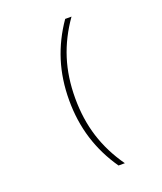

<svg xmlns="http://www.w3.org/2000/svg" viewBox="-158 -872 916 1083"><g transform="rotate(-20 300.0 -330.0)"><path d="M364 110Q296 12 262 -97Q228 -206 228 -330Q228 -455 262 -563.5Q296 -672 364 -770H402Q332 -671 298 -563.5Q264 -456 264 -330Q264 -204 298 -96.5Q332 11 402 110Z"/></g></svg>

Font: M PLUS Code Latin Expanded ExtraLight
Style: Regular
Weight: 250
Width: 7
Designer: Coji Morishita
Foundry: UNDERFOREST DESIGN
Version: Version 1.002; ttfautohint (v1.8.3)